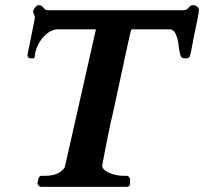

<svg xmlns="http://www.w3.org/2000/svg" viewBox="-20 -727 794 747"><path d="M473 -43H459C428 -43 373 -59 378 -86C398 -190 409 -245 411 -252C419 -278 486 -604 491 -613H640C670 -613 674 -557 678 -528C678 -526 681 -518 681 -516C683 -505 689 -500 698 -500H704C713 -500 719 -504 720 -513L723 -525C735 -588 743 -629 748 -650C752 -671 754 -683 754 -688C754 -698 743 -707 732 -707C726 -707 721 -705 716 -700C710 -692 706 -687 689 -687H174C164 -687 158 -688 155 -691L145 -701C141 -705 137 -707 132 -707C123 -707 115 -699 108 -683L116 -661C117 -661 107 -612 87 -514V-512C87 -505 92 -500 99 -500H110C114 -500 116 -505 116 -515C122 -557 159 -613 207 -613H349L353 -612L233 -80C232 -73 224 -66 212 -56C198 -48 180 -43 157 -43H144C136 -44 131 -39 129 -29L126 -15C125 -8 133 0 140 0H473C482 0 486 -5 486 -15V-29C486 -36 480 -43 473 -43Z"/></svg>

Font: fbb
Style: Bold Italic
Weight: 700
Italic angle: -12°
Designer: David J. Perry, Michael Sharpe
Version: Version 0.991